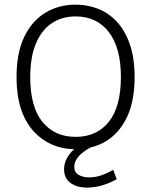

<svg xmlns="http://www.w3.org/2000/svg" viewBox="-20 -648 667 848"><path d="M314 -43.5Q407.5 -43.5 460.8 -110.2Q514 -177 514 -308Q514 -437.5 460.5 -506.5Q407 -575.5 314 -575.5Q253 -575.5 208 -545Q163 -514.5 138.2 -454.8Q113.5 -395 113.5 -307Q113.5 -176.5 167.2 -110Q221 -43.5 314 -43.5ZM364.5 180.5Q318.5 180.5 290.8 159.5Q263 138.5 263 100Q263 51.5 307.5 11Q199 8.5 128.5 -68Q53 -151.5 53 -307Q53 -414.5 87.2 -485.5Q121.5 -556.5 180.8 -592Q240 -627.5 314 -627.5Q367 -627.5 414 -608.8Q461 -590 497 -551Q533 -512 553.8 -451.2Q574.5 -390.5 574.5 -307Q574.5 -189 532 -113.5Q489.5 -38 416.5 -8.5Q398 -1 378 4Q308 43.5 308 88Q308 113 327.2 124.2Q346.5 135.5 374 135.5Q423 135.5 480 102L495.5 143.5Q429 180.5 364.5 180.5Z"/></svg>

Font: Betina Sans Light
Style: Regular
Weight: 300
Designer: Jonathan Pinhorn (font) & Cristiano Sobral (main changes)
Version: Version 2.001;October 6, 2020;FontCreator 13.0.0.2681 64-bit